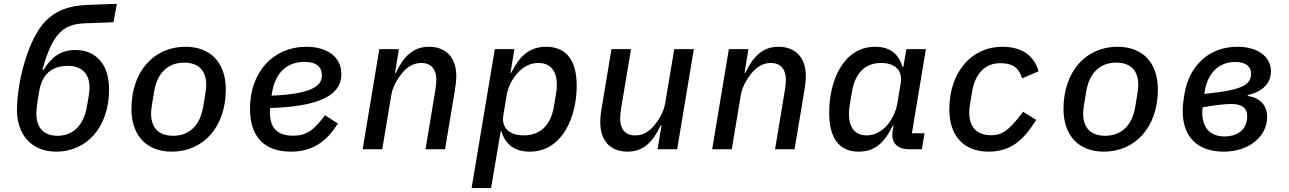

<svg xmlns="http://www.w3.org/2000/svg" viewBox="-20 -769 6642 989"><path d="M270.2 12.1C424.4 12.1 541.9 -111.5 541.9 -308.6C541.9 -441.4 470.5 -511.4 369 -511.4C294 -511.4 246.4 -476.9 203.5 -408.4H198.2C222.7 -499.6 250.4 -560.7 283.7 -595.9C316.4 -631.4 357.2 -647.4 420.1 -649.1L564.3 -654.5L582 -749.3L435.7 -744C332.4 -740.8 267 -713.1 215.9 -661.6C125 -571 67.5 -346.2 67.5 -202.1C67.5 -78.5 139.2 12.1 270.2 12.1ZM167.3 -184.7C167.3 -200.6 170.5 -229 173.7 -250.4L181.5 -296.2C195.3 -381.7 240.8 -429.7 331.3 -429.7C396.3 -429.7 441.1 -393.1 441.1 -318.5C441.1 -305.4 439.3 -288.4 437.1 -274.9L427.2 -217.7C411.2 -125.7 357.6 -69.6 276.6 -69.6C209.9 -69.6 167.3 -106.2 167.3 -184.7Z M865.1 12.1C1024.1 12.1 1143.1 -111.5 1143.1 -308.6C1143.1 -440 1070.7 -528.1 934.7 -528.1C775.9 -528.1 657 -404.5 657 -207.4C657 -76 730.5 12.1 865.1 12.1ZM758.2 -184.7C758.2 -196.7 759.9 -212.4 763.1 -232.2L774.1 -298.3C789.4 -390.3 842.7 -446.4 928.6 -446.4C998.2 -446.4 1042.3 -409.8 1042.3 -331.3C1042.3 -319.2 1040.5 -303.6 1037.3 -283.7L1026.3 -217.7C1011 -125.7 957.4 -69.6 871.4 -69.6C802.2 -69.6 758.2 -106.2 758.2 -184.7Z M1478.7 12.1C1595.2 12.1 1664.1 -44 1720.5 -132.8L1653.8 -175.4C1597.3 -98 1557.9 -70 1489.7 -70C1394.5 -70 1370.4 -125 1370.4 -191.4C1370.4 -194.2 1370.4 -203.1 1371.4 -212.4C1688.9 -221.9 1738.3 -311.8 1738.3 -387.8C1738.3 -479.8 1660.5 -528.1 1558.2 -528.1C1386.7 -528.1 1267.8 -397.4 1267.8 -208.8C1267.8 -64.3 1341.3 12.1 1478.7 12.1ZM1378.9 -276.3 1380.7 -287.6C1397 -395.2 1458.5 -450.3 1548.7 -450.3C1613.3 -450.3 1638.1 -420.5 1638.1 -381.7C1638.1 -337.4 1608.7 -285.2 1378.9 -276.3Z M1948.9 0 1995.7 -279.8C2004.6 -333.1 2038.4 -376.4 2050.8 -391.7C2077.8 -424.4 2109 -444.6 2150.6 -444.6C2203.8 -444.6 2227.6 -408 2227.6 -358.3C2227.6 -342.7 2225.5 -322.8 2221.9 -301.1L2171.9 0H2272.4L2322.4 -299.7C2327.8 -331 2330.3 -356.2 2330.3 -378.9C2330.3 -468.4 2280.5 -528.1 2189.6 -528.1C2107.2 -528.1 2057.5 -476.2 2019.2 -393.8H2014.9L2034.8 -516H1933.9L1848 0Z M2409.1 199.9H2509.6L2558.9 -92H2563.2C2583.1 -24.9 2631.4 12.1 2708.8 12.1C2877.8 12.1 2950.6 -167.6 2950.6 -328.1C2950.6 -456.3 2898.4 -528.1 2793 -528.1C2702.8 -528.1 2653.1 -474.1 2613.3 -393.8H2609.7L2629.6 -516H2528.8ZM2572.8 -175.4 2589.8 -279.1C2597.7 -325.3 2621.1 -364.3 2643.5 -389.9C2675.4 -426.8 2712.4 -444.6 2753.2 -444.6C2817.8 -444.6 2848 -400.9 2848.4 -333.5C2848.4 -319.2 2847.3 -304.3 2844.5 -288.4L2833.1 -220.5C2818.2 -130.3 2768.1 -71.7 2677.9 -71.7C2605.5 -71.7 2561.4 -109.4 2572.8 -175.4Z M3367.2 0H3468L3554 -516H3453.1L3406.2 -236.2C3397.4 -182.9 3363.6 -139.6 3351.2 -124.3C3324.2 -91.6 3293 -71.4 3251.8 -71.4C3198.2 -71.4 3174.4 -108 3174.4 -157.7C3174.4 -173.3 3176.5 -193.5 3180 -215.2L3230.5 -516H3129.6L3079.9 -216.3C3074.2 -185 3072.1 -159.8 3072.1 -137.1C3072.1 -47.6 3121.4 12.1 3212.4 12.1C3295.1 12.1 3344.5 -39.8 3382.8 -122.5H3387.4Z M3749.3 0 3796.2 -279.8C3805 -333.1 3838.8 -376.4 3851.2 -391.7C3878.2 -424.4 3909.4 -444.6 3951 -444.6C4004.3 -444.6 4028.1 -408 4028.1 -358.3C4028.1 -342.7 4025.9 -322.8 4022.4 -301.1L3972.3 0H4072.8L4122.9 -299.7C4128.2 -331 4130.7 -356.2 4130.7 -378.9C4130.7 -468.4 4081 -528.1 3990.1 -528.1C3907.7 -528.1 3858 -476.2 3819.6 -393.8H3815.3L3835.2 -516H3734.4L3648.4 0Z M4403.4 12.1C4492.9 12.1 4539.4 -41.9 4579.2 -122.5H4582.7L4577.8 -93.4C4568.9 -38 4596.9 0 4664.8 0H4728.3L4742.2 -82.4H4677.2L4749.3 -516H4648.8L4633.2 -424H4628.9C4609.4 -491.1 4563.9 -528.1 4488.6 -528.1C4321 -528.1 4251.1 -348 4251.1 -189.6C4251.1 -60 4300.1 12.1 4403.4 12.1ZM4353 -182.5C4353 -196.7 4354.4 -211.6 4356.9 -227.6L4368.3 -295.5C4383.2 -385.7 4430.4 -444.6 4518.5 -444.6C4590.2 -444.6 4630.7 -406.6 4619.7 -340.6L4602.3 -236.9C4594.5 -191.4 4573.2 -152 4551.1 -125.7C4519.9 -89.1 4482.6 -71.7 4443.5 -71.7C4381.7 -71.7 4353 -115.1 4353 -182.5Z M5072.1 12.1C5185.4 12.1 5251.4 -45.5 5317.5 -151.3L5250 -193.2C5170.8 -85.6 5131.4 -72.4 5086.6 -72.4C5014.6 -72.4 4972.7 -111.5 4972.7 -187.9C4972.7 -202.1 4973.7 -215.9 4977.3 -235.8L4987.2 -295.8C5003.2 -391.7 5055 -443.5 5132.8 -443.5C5194.6 -443.5 5227.3 -421.9 5245 -365.4L5329.5 -401.6C5310 -473 5254.6 -528.1 5142.8 -528.1C4983.3 -528.1 4870 -396 4870 -206C4870 -73.9 4940.3 12.1 5072.1 12.1Z M5666.2 12.1C5825.3 12.1 5944.2 -111.5 5944.2 -308.6C5944.2 -440 5871.8 -528.1 5735.8 -528.1C5577.1 -528.1 5458.1 -404.5 5458.1 -207.4C5458.1 -76 5531.6 12.1 5666.2 12.1ZM5559.3 -184.7C5559.3 -196.7 5561.1 -212.4 5564.3 -232.2L5575.3 -298.3C5590.6 -390.3 5643.8 -446.4 5729.8 -446.4C5799.4 -446.4 5843.4 -409.8 5843.4 -331.3C5843.4 -319.2 5841.6 -303.6 5838.4 -283.7L5827.4 -217.7C5812.1 -125.7 5758.5 -69.6 5672.6 -69.6C5603.3 -69.6 5559.3 -106.2 5559.3 -184.7Z M6283.7 12.1C6412.6 12.1 6507.1 -64.6 6507.1 -166.9C6507.1 -226.2 6471.6 -264.2 6407 -275.2L6407.3 -279.5C6479.4 -295.5 6526.6 -336.6 6526.6 -401.3C6526.6 -476.2 6460.2 -528.1 6354 -528.1C6205.3 -528.1 6105.1 -427.2 6081.7 -287.6C6074.6 -246.4 6072.1 -220.2 6072.1 -196C6072.1 -64.6 6148.1 12.1 6283.7 12.1ZM6172.9 -189.6C6172.9 -199.6 6173.7 -209.5 6174.7 -216.3L6213.4 -222.7C6268.8 -230.8 6299.4 -233.3 6323.9 -233.3C6376.4 -233.3 6404.5 -212.4 6404.5 -170.1C6404.5 -161.6 6403.4 -153.8 6402.3 -148.1C6394.2 -96.9 6349.4 -66.1 6288.7 -66.1C6213.8 -66.1 6172.9 -110.4 6172.9 -189.6ZM6183.2 -285.2 6185.7 -298.7C6199.6 -388.5 6255.3 -449.9 6343 -449.9C6397.7 -449.9 6424.4 -424.7 6424.4 -391.3C6424.4 -385.3 6424 -379.3 6422.9 -373.9C6415.5 -333.5 6375.7 -308.9 6243.6 -292.3Z"/></svg>

Font: Margiela Mono Italic Medium It
Style: Regular
Weight: 500
Designer: Mike Abbink, Paul van der Laan, Pieter van Rosmalen
Foundry: Bold Monday
Version: Version 2.003 2021